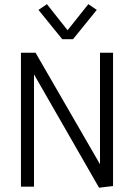

<svg xmlns="http://www.w3.org/2000/svg" viewBox="-20 -874 627 899"><path d="M443.8 4.9 129.9 -542 139.2 -544.9V0H78.1V-627H146.5L458 -87.9L448.2 -85V-627H509.3V-2.9ZM271.5 -690.4 160.2 -827.6 199.7 -854.5 296.4 -732.4 393.6 -854.5 433.1 -827.6 321.8 -690.4Z"/></svg>

Font: Anaheim
Style: Regular
Weight: 400
Designer: Vernon Adams
Foundry: Vernon Adams
Version: Version 2.001